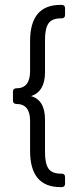

<svg xmlns="http://www.w3.org/2000/svg" viewBox="-20 -663 343 785"><path d="M227 -643H232Q246 -643 246 -629V-602Q246 -588 232 -588H229Q192 -588 178 -567Q164 -546 164 -501V-367Q164 -289 107 -270Q164 -254 164 -174V-40Q164 5 178 26Q192 47 229 47H232Q246 47 246 61V88Q246 102 232 102H227Q103 102 103 -46V-169Q103 -238 47 -238Q33 -238 33 -252V-288Q33 -302 47 -302Q103 -302 103 -372V-495Q103 -643 227 -643Z"/></svg>

Font: Rajdhani Medium
Style: Regular
Weight: 500
Designer: Satya Rajpurohit, Jyotish Sonowal
Foundry: Indian Type Foundry
Version: Version 1.201 February 1, 2022